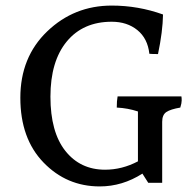

<svg xmlns="http://www.w3.org/2000/svg" viewBox="-20 -704 689 689"><path d="M631 -358Q632 -353 632 -343.5Q632 -334 627 -318Q592 -312 577 -302Q562 -292 562 -267V-48H512L491 -81Q419 -35 338 -35Q219 -35 136 -121Q53 -207 53 -353Q53 -499 149.5 -591.5Q246 -684 381 -684Q476 -684 565 -652Q564 -591 547 -510Q526 -510 516 -511Q510 -566 473 -596Q436 -626 381 -626Q278 -626 219.5 -555Q161 -484 161 -357Q161 -230 214.5 -162.5Q268 -95 357 -95Q418 -95 475 -125V-304Q439 -316 399 -318Q399 -342 402 -358Z"/></svg>

Font: Halant Medium
Style: Regular
Weight: 500
Designer: Hitesh Malaviya (Devanagari), Satya Rajpurohit (Latin)
Foundry: Indian Type Foundry
Version: Version 1.101;PS 1.0;hotconv 1.0.78;makeotf.lib2.5.61930; tt